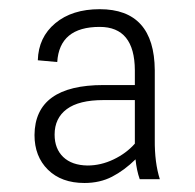

<svg xmlns="http://www.w3.org/2000/svg" viewBox="-20 -742 430 424"><path d="M279.3 -390.1Q254.4 -365.7 227.5 -351.8Q200.7 -337.9 166.5 -337.9Q115.7 -337.9 85.9 -367.2Q56.2 -396.5 56.2 -443.8Q57.1 -554.2 208.5 -554.2H277.8V-586.9Q277.3 -682.6 200.2 -682.6Q111.3 -682.6 106.4 -605L63.5 -608.9Q64.9 -659.7 102.1 -690.7Q139.2 -721.7 200.2 -721.7Q320.8 -721.7 321.8 -586.9V-433.6Q321.3 -382.8 333 -346.2H288.6Q281.7 -365.7 279.3 -390.1ZM277.8 -521H208.5Q154.3 -521 127.4 -501Q100.6 -481 100.6 -444.8Q100.6 -413.6 119.6 -395.3Q138.7 -377 173.3 -376.5Q202.6 -376.5 230.7 -389.9Q258.8 -403.3 277.8 -424.8Z"/></svg>

Font: Inter Extra Light
Style: Regular
Weight: 200
Designer: Rasmus Andersson
Foundry: rsms
Version: Version 4.000;git-3c8e0fc